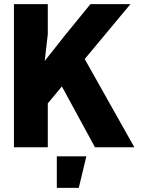

<svg xmlns="http://www.w3.org/2000/svg" viewBox="-20 -718 690 936"><path d="M48 0V-698H213V-551L198 -421L301 -551L421 -698H616L213 -214V0ZM443 0 238 -377 379 -455 635 0ZM257 198V44H401L364 198Z"/></svg>

Font: Azeret Mono
Style: Bold
Weight: 700
Designer: Martin Vácha
Foundry: Displaay
Version: Version 1.002